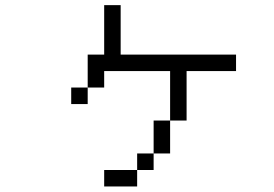

<svg xmlns="http://www.w3.org/2000/svg" viewBox="-20 -582 1040 728"><path d="M875 -312.5V-375H437.5V-562.5H375V-375H312.5Q312.5 -375 312.5 -250H250V-187.5H312.5V-250H375V-312.5H625V-125H562.5Q562.5 -125 562.5 0H500V62.5H375V125H500V62.5H562.5V0H625Q625 0 625 -125H687.5V-312.5Z"/></svg>

Font: BFUnifontExMono
Style: Regular
Weight: 500
Version: Version 15.0.06